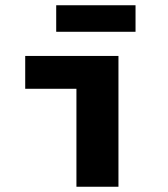

<svg xmlns="http://www.w3.org/2000/svg" viewBox="-20 -711 640 731"><path d="M271 0V-373H76V-498H431V0ZM194 -590V-691H496V-590Z"/></svg>

Font: Source Code Pro ExtraLight ExtraBold
Style: Regular
Weight: 800
Monospace: yes
Version: Version 1.018;hotconv 1.0.116;makeotfexe 2.5.65601